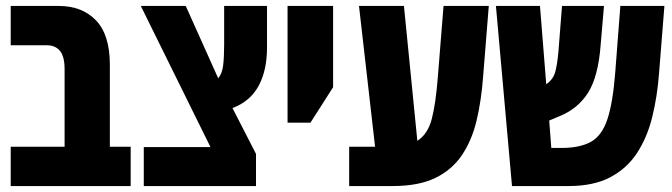

<svg xmlns="http://www.w3.org/2000/svg" viewBox="-20 -625 2259 645"><path d="M16 0V-132H197V-393Q197 -435 181.5 -454Q166 -473 137 -473H16V-605H177Q256 -605 302.5 -556.5Q349 -508 349 -408V-132H419V0Z M463 0V-131H687L453 -605H604L713 -362Q726 -377 729.5 -404.5Q733 -432 733 -475V-605H877V-466Q877 -388 848.5 -336Q820 -284 761 -262L840 -108V0Z M946 -213V-605H1099V-332L1023 -213Z M1153 0V-132H1240L1186 -605H1337L1382 -152Q1417 -174 1430.5 -225.5Q1444 -277 1451 -368L1470 -605H1622L1603 -368Q1597 -287 1581 -220Q1565 -153 1531.5 -103.5Q1498 -54 1442 -27Q1386 0 1299 0Z M1700 0 1646 -605H1794L1815 -342Q1838 -358 1845 -382.5Q1852 -407 1856 -452L1868 -605H2009L1998 -476Q1990 -368 1955.5 -313.5Q1921 -259 1858 -234L1825 -220L1832 -128H1866Q1928 -128 1965 -148.5Q2002 -169 2020.5 -224.5Q2039 -280 2047 -384L2064 -605H2212L2194 -379Q2188 -300 2171 -231.5Q2154 -163 2120 -111Q2086 -59 2030 -29.5Q1974 0 1890 0Z"/></svg>

Font: Noto Sans Hebrew ExtraCondensed ExtraBold
Style: Regular
Weight: 800
Width: 2
Designer: Monotype Design Team
Foundry: Monotype Imaging Inc.
Version: Version 2.004; ttfautohint (v1.8.4.7-5d5b)